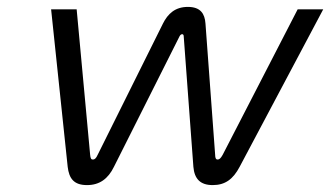

<svg xmlns="http://www.w3.org/2000/svg" viewBox="-20 -527 956 556"><path d="M310 -44 500 -422C504 -430 512 -430 512 -422L540 -44C543 -9 560 9 596 9C632 9 655 -8 674 -44L916 -500H842L625 -79C619 -68 615 -65 610 -65C606 -65 603 -68 603 -79L575 -459C573 -487 561 -507 524 -507C487 -507 466 -487 452 -459L263 -79C258 -68 254 -65 249 -65C244 -65 242 -68 241 -79L202 -500H128L176 -44C180 -10 194 9 232 9C268 9 293 -9 310 -44Z"/></svg>

Font: LT Wave Light
Style: Italic
Weight: 300
Designer: Daniel Lyons
Version: Version 2.5 (Glyphs App)